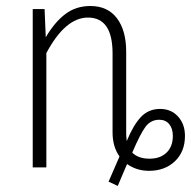

<svg xmlns="http://www.w3.org/2000/svg" viewBox="-20 -552 630 633"><path d="M507.8 -192.9Q544.4 -192.9 567.1 -167.7Q589.8 -142.6 589.8 -104Q589.8 -51.8 556.6 -20.3Q523.4 11.2 471.2 11.2Q430.7 11.2 398.9 -11.2L368.2 61L337.9 46.9L374 -36.1Q351.1 -68.4 351.1 -115.2V-376Q351.1 -494.1 270 -494.1Q195.3 -494.1 132.8 -377V0H87.9V-522H127L130.9 -429.2Q160.2 -479 195.3 -505.6Q230.5 -532.2 277.8 -532.2Q335 -532.2 365.5 -491.9Q396 -451.7 396 -381.8V-112.8Q396 -102.5 397.9 -86.9Q419.4 -139.6 444.6 -166.3Q469.7 -192.9 507.8 -192.9ZM473.1 -28.8Q508.3 -28.8 529.1 -48.8Q549.8 -68.8 549.8 -104Q549.8 -128.4 537.8 -142.8Q525.9 -157.2 504.9 -157.2Q477.1 -157.2 459.7 -134Q442.4 -110.8 416 -48.8Q436 -28.8 473.1 -28.8Z"/></svg>

Font: Fira Sans Compressed ExtraLight
Style: Regular
Weight: 250
Width: 1
Designer: Carrois Corporate & Edenspiekermann AG
Foundry: Carrois Corporate GbR & Edenspiekermann AG
Version: Version 4.203;PS 004.203;hotconv 1.0.88;makeotf.lib2.5.64775